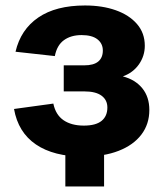

<svg xmlns="http://www.w3.org/2000/svg" viewBox="-20 -554 589 694"><path d="M282 12Q174.3 12 109.9 -31.8Q45.5 -75.7 30.7 -160.1L172.8 -179.6Q181.1 -139.2 209.5 -119.6Q238 -100 283 -100Q326.2 -100 347.2 -117.1Q368.1 -134.2 368.1 -165.4Q368.1 -192.6 347.1 -208.1Q326.1 -223.6 285.1 -223.6H210.4V-317.8H284.3Q318.5 -317.8 335.1 -331.6Q351.7 -345.4 351.7 -371.4Q351.7 -396.6 332.2 -411.9Q312.7 -427.2 274.8 -427.2Q236.5 -427.2 211.2 -408.9Q185.8 -390.5 178.2 -351.3L36.1 -367Q54.8 -447.2 118.4 -490.7Q182 -534.2 287.3 -534.2Q349.8 -534.2 398.3 -517Q446.8 -499.9 475.1 -467.3Q503.4 -434.7 503.4 -388.5Q503.4 -351.8 482.2 -321.4Q460.9 -291.1 424 -277.9Q468.9 -266.2 494.4 -234.9Q519.8 -203.5 519.8 -156.5Q519.8 -105.4 491 -67.5Q462.2 -29.6 408.8 -8.8Q355.4 12 282 12ZM216.2 120V-56.1H356.2V120Z"/></svg>

Font: TikTok Sans Light
Style: Regular
Weight: 300
Version: Version 4.000